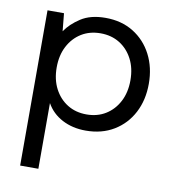

<svg xmlns="http://www.w3.org/2000/svg" viewBox="-82 -580 791 872"><g transform="rotate(10 314.0 -144.0)"><path d="M69 220V-496H145L153 -414Q177 -450 221.5 -479Q266 -508 335 -508Q409 -508 464 -474Q519 -440 549.5 -381Q580 -322 580 -247Q580 -172 549.5 -113.5Q519 -55 463.5 -21.5Q408 12 334 12Q273 12 225.5 -13Q178 -38 153 -83V220ZM325 -61Q375 -61 413 -84.5Q451 -108 473 -150Q495 -192 495 -248Q495 -304 473 -346Q451 -388 413 -411.5Q375 -435 325 -435Q275 -435 237 -411.5Q199 -388 177 -346Q155 -304 155 -248Q155 -192 177 -150Q199 -108 237 -84.5Q275 -61 325 -61Z"/></g></svg>

Font: Firefly Display
Style: Regular
Weight: 400
Designer: Colophon Foundry, Jonny Pinhorn
Foundry: Colophon Foundry
Version: Version 1.200; ttfautohint (v1.8.3)